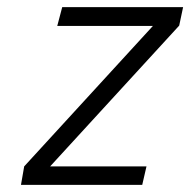

<svg xmlns="http://www.w3.org/2000/svg" viewBox="-20 -520 535 540"><path d="M141 -447 155 -500H495L484 -448L121 -52H392L380 0H39L48 -52L410 -447Z"/></svg>

Font: Titillium Web Light
Style: Italic
Weight: 300
Italic angle: -13°
Version: Version 1.002;PS 57.000;hotconv 1.0.70;makeotf.lib2.5.55311